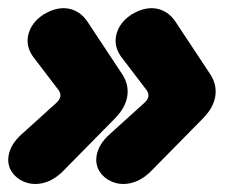

<svg xmlns="http://www.w3.org/2000/svg" viewBox="-32 -491 559 469"><path d="M267 -309Q283 -284 279 -256.5Q275 -229 250 -203L122 -73Q96 -47 66 -42.5Q36 -38 11 -56Q-15 -77 -11.5 -107.5Q-8 -138 23 -165L107 -241Q122 -256 111 -271L53 -347Q30 -375 37 -405.5Q44 -436 75 -456Q107 -475 135 -470Q163 -465 181 -439ZM482 -309Q498 -284 494 -256.5Q490 -229 465 -203L337 -73Q311 -47 281 -42.5Q251 -38 226 -56Q200 -77 203.5 -107.5Q207 -138 238 -165L322 -241Q337 -256 326 -271L268 -347Q245 -375 252 -405.5Q259 -436 290 -456Q322 -475 350 -470Q378 -465 396 -439Z"/></svg>

Font: Winky Sans
Style: Bold Italic
Weight: 700
Italic angle: -8.97852°
Designer: Simon Atzbach
Foundry: typofactur
Version: Version 1.205